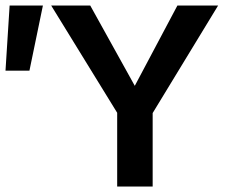

<svg xmlns="http://www.w3.org/2000/svg" viewBox="-36 -678 828 698"><path d="M-1 -658H120L71 -421H-16ZM519 -267V0H390V-268L150 -658H292L454 -366L609 -658H757Z"/></svg>

Font: Ysabeau Infant
Style: Bold
Weight: 700
Designer: Christian Thalmann (Catharsis Fonts)
Version: Version 0.003